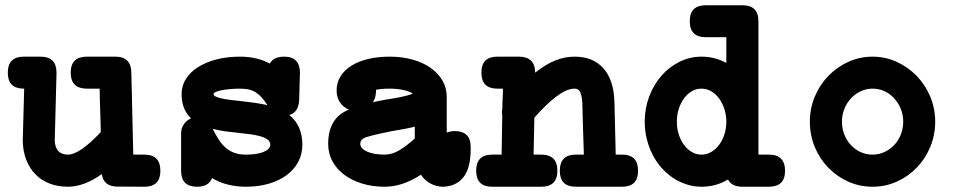

<svg xmlns="http://www.w3.org/2000/svg" viewBox="-20 -667 3652 733"><path d="M70.8 -328.6Q9.8 -328.6 9.8 -389.6Q9.8 -450.7 70.8 -450.7H134.8Q195.8 -450.7 195.8 -389.2L189 -130.9Q189.9 -103.5 202.9 -90.1Q215.8 -76.7 239.3 -76.7Q283.7 -76.7 364.7 -162.6Q364.3 -185.5 363.8 -205.3Q363.3 -225.1 362.5 -244.4Q361.8 -263.7 361.3 -283.9Q360.8 -304.2 360.4 -328.6H311.5Q250 -328.6 250 -389.6Q250 -450.7 311.5 -450.7H420.4Q480.5 -450.7 481.4 -390.1Q482.4 -347.7 483.4 -309.3Q484.4 -271 485.1 -233.4Q485.8 -195.8 486.8 -157.5Q487.8 -119.1 488.8 -76.7H531.2Q592.3 -76.7 592.3 -15.1Q592.3 45.9 531.2 45.9L428.7 45.4Q375.5 45.4 368.7 -2.4Q333 22.9 300.8 34.4Q268.6 45.9 239.3 45.9Q200.7 45.9 169.2 33.7Q137.7 21.5 115.2 -1.5Q92.8 -24.4 80.1 -57.1Q67.4 -89.8 66.9 -130.9L72.3 -328.6Z M901.9 -280.8Q925.8 -278.3 951.2 -274.7Q976.6 -271 1001 -265.6Q988.8 -284.7 977.3 -296.9Q965.8 -309.1 953.6 -316.2Q941.4 -323.2 927.2 -325.9Q913.1 -328.6 895.5 -328.6Q876.5 -328.6 858.4 -326.9Q840.3 -325.2 826.4 -322.5Q812.5 -319.8 804 -316.2Q795.4 -312.5 795.4 -308.6Q795.4 -302.2 804.2 -298.1Q813 -293.9 827.9 -290.8Q842.8 -287.6 862.1 -285.2Q881.3 -282.7 901.9 -280.8ZM891.1 -159.7Q866.2 -162.1 841.1 -165.5Q815.9 -168.9 792 -175.3Q803.2 -152.3 814.9 -134.3Q826.7 -116.2 841.3 -103.3Q856 -90.3 874.8 -83.5Q893.6 -76.7 918.9 -76.7Q938.5 -76.7 955.6 -79.1Q972.7 -81.5 985.1 -86.4Q997.6 -91.3 1004.6 -98.4Q1011.7 -105.5 1011.7 -114.7Q1011.7 -126.5 1001.7 -134Q991.7 -141.6 974.9 -146.5Q958 -151.4 936.3 -154.3Q914.6 -157.2 891.1 -159.7ZM895.5 -450.7Q929.2 -450.7 957.3 -444.1Q985.4 -437.5 1010.3 -424.3Q1023.9 -450.7 1065.4 -450.7Q1095.2 -450.7 1110.1 -435.1Q1125 -419.4 1125 -391.1V-388.2L1122.1 -283.7Q1118.7 -237.3 1084.5 -228Q1134.3 -187.5 1134.3 -114.7Q1134.3 -78.1 1118.4 -48.6Q1102.5 -19 1074 2Q1045.4 22.9 1005.9 34.4Q966.3 45.9 918.9 45.9Q883.3 45.9 850.3 37.8Q817.4 29.8 789.6 12.7Q776.9 45.9 732.4 45.9Q671.4 45.9 671.4 -15.1V-158.7Q671.4 -177.2 681.9 -192.6Q692.4 -208 709.5 -215.3Q692.4 -231 682.9 -253.7Q673.3 -276.4 673.3 -308.6Q673.3 -339.8 689.9 -366Q706.5 -392.1 736.3 -410.9Q766.1 -429.7 806.6 -440.2Q847.2 -450.7 895.5 -450.7Z M1312.5 -248.5Q1291 -256.8 1278.1 -275.9Q1265.1 -294.9 1265.1 -320.8Q1265.1 -351.6 1280 -375.5Q1294.9 -399.4 1321.8 -416.3Q1348.6 -433.1 1385.7 -441.9Q1422.9 -450.7 1467.8 -450.7Q1515.1 -450.7 1555.2 -439.5Q1595.2 -428.2 1624 -408Q1652.8 -387.7 1669.2 -359.4Q1685.5 -331.1 1685.5 -297.4V-160.6Q1698.7 -166.5 1717.3 -166.5Q1745.6 -166.5 1761.2 -151.9Q1776.9 -137.2 1776.9 -106.4V-98.1Q1776.9 -24.9 1749 9.8Q1721.2 44.4 1671.9 45.9Q1646 45.9 1623.5 33.7Q1601.1 21.5 1586.9 0Q1517.1 45.9 1448.2 45.9Q1402.3 45.9 1363 33.9Q1323.7 22 1294.7 0.5Q1265.6 -21 1249.3 -51Q1232.9 -81.1 1232.9 -117.7Q1232.9 -217.3 1312 -248.5ZM1563.5 -183.6Q1545.9 -178.7 1527.6 -175.5Q1509.3 -172.4 1490.7 -168.9H1491.7Q1487.8 -168 1484.1 -167.7Q1480.5 -167.5 1476.6 -166.5Q1448.7 -161.1 1424.3 -155.5Q1399.9 -149.9 1378.9 -143.6Q1355.5 -136.2 1355.5 -117.7Q1355.5 -108.4 1362.5 -100.8Q1369.6 -93.3 1382.1 -87.9Q1394.5 -82.5 1411.4 -79.6Q1428.2 -76.7 1448.2 -76.7Q1477.5 -76.7 1505.4 -93.8Q1533.2 -110.8 1563.5 -138.2ZM1467.8 -328.6Q1436 -328.6 1415.5 -324.2V-319.8Q1415.5 -295.4 1403.8 -276.9Q1429.2 -282.7 1455.6 -287.1Q1481.9 -291 1508.1 -296.1Q1534.2 -301.3 1556.2 -309.1Q1544.9 -317.9 1520.8 -323.2Q1496.6 -328.6 1467.8 -328.6Z M1878.4 -328.6Q1817.9 -328.6 1817.9 -389.6Q1817.9 -450.7 1878.4 -450.7H1961.4Q1991.2 -450.7 2007.3 -435.3Q2023.4 -419.9 2022.9 -389.6Q2063 -421.4 2099.4 -436Q2135.7 -450.7 2173.8 -450.7Q2243.7 -450.7 2283.2 -406.7Q2322.8 -362.8 2325.7 -279.8L2330.6 -76.7H2355Q2416 -76.7 2416 -15.1Q2416 45.9 2355 45.9H2178.2Q2117.2 45.9 2117.2 -15.1Q2117.2 -76.7 2178.2 -76.7H2209Q2207.5 -127 2205.8 -176.3Q2204.1 -225.6 2203.1 -275.9Q2201.2 -302.7 2194.8 -315.7Q2188.5 -328.6 2173.8 -328.6Q2157.7 -328.6 2139.6 -320.3Q2121.6 -312 2102.1 -297.1Q2082.5 -282.2 2061.8 -262Q2041 -241.7 2020 -217.8Q2019.5 -197.8 2019.3 -181.2Q2019 -164.6 2018.6 -148.4Q2018.1 -132.3 2017.8 -115Q2017.6 -97.7 2017.1 -76.7H2046.4Q2107.9 -76.7 2107.9 -15.1Q2107.9 45.9 2046.4 45.9H1858.9Q1797.9 45.9 1797.9 -15.1Q1797.9 -76.7 1858.9 -76.7H1895Q1896 -114.3 1896.2 -151.1Q1896.5 -188 1897.5 -226.1Q1896.5 -229 1896.5 -231.7Q1896.5 -234.4 1896.5 -237.3V-239.3Q1896.5 -247.1 1897.9 -254.4Q1897.9 -266.6 1898.2 -274.9Q1898.4 -283.2 1898.9 -290.8Q1899.4 -298.3 1899.7 -306.9Q1899.9 -315.4 1899.9 -328.6Z M2674.8 -524.9Q2613.3 -524.9 2613.3 -585.9Q2613.3 -647 2674.8 -647H2814Q2875.5 -647 2875.5 -585.9V-76.7H2915.5Q2977.1 -76.7 2977.1 -15.1Q2977.1 45.9 2915.5 45.9H2814Q2772.9 45.9 2759.3 18.1Q2713.9 45.9 2658.2 45.9Q2628.9 45.9 2601.6 37.1Q2574.2 28.3 2550 12.5Q2525.9 -3.4 2505.9 -25.9Q2485.8 -48.3 2471.7 -75.9Q2457.5 -103.5 2449.5 -135.5Q2441.4 -167.5 2441.4 -202.6Q2441.4 -253.4 2458.5 -298.6Q2475.6 -343.8 2504.9 -377.4Q2534.2 -411.1 2573.7 -430.9Q2613.3 -450.7 2658.2 -450.7Q2709 -450.7 2752.9 -426.8V-524.9ZM2658.2 -328.6Q2638.2 -328.6 2621.1 -318.6Q2604 -308.6 2591.3 -291.3Q2578.6 -273.9 2571.3 -251Q2564 -228 2564 -202.6Q2564 -176.8 2571.3 -153.8Q2578.6 -130.9 2591.3 -113.8Q2604 -96.7 2621.1 -86.7Q2638.2 -76.7 2658.2 -76.7Q2677.7 -76.7 2695.1 -86.7Q2712.4 -96.7 2725.3 -114Q2738.3 -131.3 2745.6 -154.1Q2752.9 -176.8 2752.9 -202.6Q2752.9 -228 2745.4 -251Q2737.8 -273.9 2725.1 -291.3Q2712.4 -308.6 2695.1 -318.6Q2677.7 -328.6 2658.2 -328.6Z M3311 -450.7Q3359.9 -450.7 3403.3 -430.9Q3446.8 -411.1 3479.5 -377.4Q3512.2 -343.8 3531.2 -298.6Q3550.3 -253.4 3550.3 -202.6Q3550.3 -151.4 3531.5 -106.2Q3512.7 -61 3480 -27.1Q3447.3 6.8 3403.8 26.4Q3360.4 45.9 3311 45.9Q3261.7 45.9 3218.3 26.4Q3174.8 6.8 3142.1 -26.9Q3109.4 -60.5 3090.6 -105.7Q3071.8 -150.9 3071.8 -202.6Q3071.8 -253.4 3090.8 -298.6Q3109.9 -343.8 3142.6 -377.4Q3175.3 -411.1 3218.8 -430.9Q3262.2 -450.7 3311 -450.7ZM3393.1 -292.5Q3358.4 -328.6 3311 -328.6Q3287.1 -328.6 3265.9 -318.6Q3244.6 -308.6 3228.8 -291.5Q3212.9 -274.4 3203.6 -251.5Q3194.3 -228.5 3194.3 -202.6Q3194.3 -176.8 3203.1 -154.1Q3211.9 -131.3 3227.8 -114Q3243.7 -96.7 3264.9 -86.7Q3286.1 -76.7 3311 -76.7Q3335.4 -76.7 3356.9 -86.7Q3378.4 -96.7 3394.3 -113.8Q3410.2 -130.9 3419.2 -153.8Q3428.2 -176.8 3428.2 -202.6Q3428.2 -253.9 3392.6 -292.5Z"/></svg>

Font: Erica Type
Style: Bold
Weight: 700
Designer: Peter Wiegel
Foundry: Peter Wiegel
Version: Version 1.000 2010 initial release